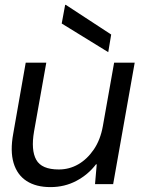

<svg xmlns="http://www.w3.org/2000/svg" viewBox="-20 -752 574 784"><path d="M186 12Q127 12 88.5 -13Q50 -38 35.5 -86.5Q21 -135 34 -206L85 -496H169L119 -215Q106 -139 128 -99.5Q150 -60 220 -60Q263 -60 299.5 -81Q336 -102 363 -141.5Q390 -181 400 -237L446 -496H530L442 0H368L375 -81H372Q340 -39 292 -13.5Q244 12 186 12ZM422 -539 232 -656 246 -732H249L434 -611Z"/></svg>

Font: DM Sans 36pt
Style: Italic
Weight: 400
Italic angle: -10°
Designer: Colophon Foundry, Jonny Pinhorn
Foundry: Colophon Foundry
Version: Version 4.004;gftools[0.9.30]